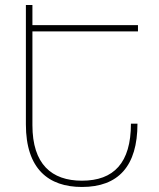

<svg xmlns="http://www.w3.org/2000/svg" viewBox="-20 -734 633 764"><path d="M83 -714V-239C83 -62 173 10 306 10C451 10 527 -73 527 -242H501C501 -86 433 -15 306 -15C185 -15 109 -81 109 -236V-609H529V-634H109V-714Z"/></svg>

Font: Noto Sans Armenian SemiCondensed Thin
Style: Regular
Weight: 100
Width: 4
Designer: Monotype Design Team
Foundry: Monotype Imaging Inc.
Version: Version 2.008